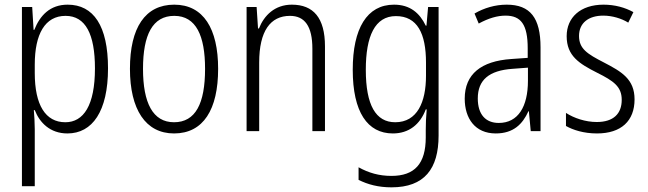

<svg xmlns="http://www.w3.org/2000/svg" viewBox="-20 -562 2776 823"><path d="M270 -542C194 -542 151 -495 127 -434H124L118 -532H74V236H129V-8C129 -36 127 -66 125 -90H129C150 -36 195 10 269 10C376 10 443 -85 443 -269C443 -451 381 -542 270 -542ZM261 -494C347 -494 387 -415 387 -269C387 -110 338 -38 260 -38C175 -38 129 -112 129 -249V-285C129 -416 173 -494 261 -494Z M915 -267C915 -439 852 -542 727 -542C602 -542 537 -443 537 -267C537 -93 604 10 726 10C852 10 915 -93 915 -267ZM593 -267C593 -413 634 -494 727 -494C821 -494 859 -408 859 -267C859 -118 818 -38 726 -38C635 -38 593 -121 593 -267Z M1231 -542C1158 -542 1112 -496 1090 -440H1086L1080 -532H1037V0H1091V-294C1091 -429 1139 -494 1223 -494C1286 -494 1319 -450 1319 -353V0H1373V-363C1373 -486 1323 -542 1231 -542Z M1669 -542C1553 -542 1492 -440 1492 -263C1492 -82 1555 10 1664 10C1733 10 1781 -29 1805 -93H1809C1806 -60 1805 -31 1805 -4V27C1805 140 1757 192 1658 192C1605 192 1560 179 1517 155V209C1557 229 1602 241 1658 241C1799 241 1860 162 1860 19V-532H1815L1808 -452H1805C1779 -506 1738 -542 1669 -542ZM1677 -493C1769 -493 1806 -418 1806 -294V-237C1806 -125 1769 -38 1674 -38C1591 -38 1548 -111 1548 -263C1548 -407 1587 -493 1677 -493Z M2152 -542C2103 -542 2055 -528 2014 -504L2032 -461C2074 -484 2112 -495 2147 -495C2213 -495 2242 -457 2242 -355V-314L2171 -309C2043 -300 1972 -245 1972 -139C1972 -55 2016 10 2105 10C2181 10 2220 -30 2245 -85H2247L2255 0H2297V-359C2297 -485 2253 -542 2152 -542ZM2177 -267 2243 -272V-216C2243 -105 2201 -35 2118 -35C2062 -35 2028 -71 2028 -140C2028 -219 2076 -260 2177 -267Z M2700 -136C2700 -223 2644 -255 2569 -294C2497 -331 2462 -353 2462 -408C2462 -463 2502 -495 2566 -495C2604 -495 2644 -483 2673 -465L2695 -510C2659 -530 2615 -542 2567 -542C2468 -542 2409 -487 2409 -407C2409 -322 2463 -289 2540 -250C2610 -215 2645 -191 2645 -134C2645 -75 2610 -39 2538 -39C2489 -39 2440 -56 2406 -78V-22C2436 -5 2482 10 2539 10C2643 10 2700 -44 2700 -136Z"/></svg>

Font: Noto Sans Devanagari Condensed Light
Style: Regular
Weight: 300
Width: 3
Designer: Jelle Bosma - Monotype Design Team
Foundry: Monotype Imaging Inc.
Version: Version 2.004